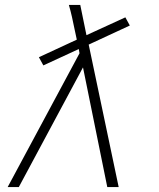

<svg xmlns="http://www.w3.org/2000/svg" viewBox="-20 -755 640 775"><path d="M413 0 315 -483 56 0H11L301 -540L298 -557L155 -491L137 -524L290 -595L281 -637Q276 -662 270.5 -686.5Q265 -711 258 -735H304L329 -613L486 -685L504 -652L338 -575L459 0Z"/></svg>

Font: Iosevka Extralight Extended
Style: Italic
Weight: 200
Width: 7
Italic angle: -9°
Monospace: yes
Designer: Belleve Invis
Foundry: Belleve Invis
Version: Version 32.5.0; ttfautohint (v1.8.4)